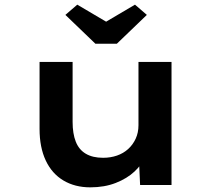

<svg xmlns="http://www.w3.org/2000/svg" viewBox="-20 -795 911 825"><path d="M368 10Q302 10 252.5 -19.5Q203 -49 176.5 -105.5Q150 -162 150 -241V-529H292V-271Q292 -221 305.5 -186.5Q319 -152 348.5 -134.5Q378 -117 423 -117Q455 -117 482.5 -126.5Q510 -136 530.5 -154.5Q551 -173 563 -199Q575 -225 575 -257V-529H717V0H582L577 -109L603 -121Q590 -88 558 -58Q526 -28 477.5 -9Q429 10 368 10ZM390 -607 261 -731 312 -775 451 -693H421L560 -775L611 -731L482 -607Z"/></svg>

Font: Lexend Mega SemiBold
Style: Regular
Weight: 600
Designer: Bonnie Shaver-Troup, Thomas Jockin
Foundry: Lexend
Version: Version 1.007